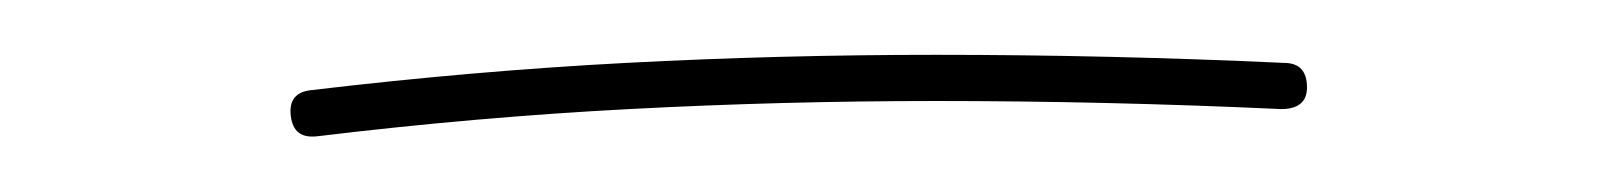

<svg xmlns="http://www.w3.org/2000/svg" viewBox="-20 -256 574 69"><path d="M84.5 -214.4Q83.5 -222.7 91.8 -223.6Q149.9 -230.5 205.1 -233.4Q260.3 -236.3 316.4 -236.3Q378.4 -236.3 441.4 -233.4Q449.7 -233.4 449.7 -224.6Q449.7 -216.8 440.4 -216.8Q377.4 -219.7 316.4 -219.7Q261.2 -219.7 206.1 -216.8Q150.9 -213.9 93.8 -207Q85.4 -206.1 84.5 -214.4Z"/></svg>

Font: Mikhak-DS1-FD Thin
Style: Regular
Weight: 100
Designer: Amin Abedi
Version: Version 3.2